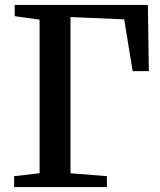

<svg xmlns="http://www.w3.org/2000/svg" viewBox="-20 -763 652 783"><path d="M37.5 0V-44.5L141.5 -56.5V-683L40 -697V-743H583L587 -473H521L486.5 -684L267.5 -693.5V-56.5L416 -44.5V0Z"/></svg>

Font: Merriweather 48pt SemiBold
Style: Regular
Weight: 600
Version: Version 2.100